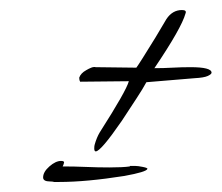

<svg xmlns="http://www.w3.org/2000/svg" viewBox="-20 -376 442 383"><path d="M171 -74Q168 -74 168 -80Q168 -85 169 -88Q171 -95 173.5 -101Q176 -107 179 -112Q232 -195 237 -214L140 -213Q138 -216 138 -221Q141 -230 152 -236Q157 -239 162 -241Q167 -243 171 -242L252 -241Q255 -245 264.5 -260Q274 -275 290 -301L312 -338Q324 -356 343 -356Q353 -356 350 -349Q342 -320 288 -240Q306 -240 324 -241Q342 -242 360 -242Q402 -242 402 -231Q402 -228 394.5 -224.5Q387 -221 368 -220L272 -212Q265 -199 252.5 -180Q240 -161 223 -135Q181 -74 171 -74ZM88 -13Q85 -14 80 -14Q66 -14 66 -22Q66 -33 78.5 -44Q91 -55 102 -55Q110 -55 107 -49Q107 -48 105 -44Q128 -44 151.5 -43Q175 -42 198 -42Q211 -42 221.5 -42.5Q232 -43 239 -44V-45H250Q255 -45 265 -43Q275 -41 274 -39Q272 -33 228 -25Q152 -13 98 -13Z"/></svg>

Font: Grey Qo
Style: Regular
Weight: 400
Designer: Robert E. Leuschke
Foundry: Robert E. Leuschke
Version: Version 2.010